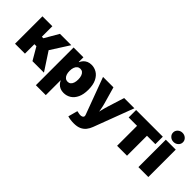

<svg xmlns="http://www.w3.org/2000/svg" viewBox="24 -1628 2687 2687"><g transform="rotate(45 1368.0 -284.0)"><path d="M48.8 0V-542.5H245.1V-334.5H274.9L395.5 -542.5H620.1L445.3 -268.6L621.1 0H393.6L284.7 -187H245.1V0Z M665.5 204.1V-542.5H859.9V-450.2H864.3Q875.5 -478 896.2 -500.7Q917 -523.4 947 -536.6Q977.1 -549.8 1016.6 -549.8Q1072.3 -549.8 1120.8 -520.5Q1169.4 -491.2 1200 -429.4Q1230.5 -367.7 1230.5 -271Q1230.5 -178.2 1201.4 -116.2Q1172.4 -54.2 1123.3 -23.4Q1074.2 7.3 1014.6 7.3Q977.1 7.3 947.3 -5.1Q917.5 -17.6 896.7 -39.1Q876 -60.5 864.7 -88.4H861.8V204.1ZM944.3 -143.6Q971.2 -143.6 990 -158.7Q1008.8 -173.8 1018.8 -202.6Q1028.8 -231.4 1028.8 -271Q1028.8 -311 1018.8 -339.6Q1008.8 -368.2 990 -383.8Q971.2 -399.4 944.3 -399.4Q917.5 -399.4 897.7 -383.8Q877.9 -368.2 867.4 -339.6Q856.9 -311 856.9 -271Q856.9 -231.9 867.4 -203.4Q877.9 -174.8 897.7 -159.2Q917.5 -143.6 944.3 -143.6Z M1294.9 190.9 1333 50.3 1364.3 56.6Q1395 64 1416.7 60.3Q1438.5 56.6 1448.7 44.4Q1459 32.2 1454.1 15.1L1449.7 0.5L1248 -542.5H1454.1L1523.9 -296.9Q1539.6 -241.2 1548.8 -184.8Q1558.1 -128.4 1570.8 -61.5H1532.7Q1545.4 -128.4 1558.6 -185.3Q1571.8 -242.2 1588.9 -296.9L1666 -542.5H1868.7L1644.5 51.8Q1627.9 96.7 1600.1 131.8Q1572.3 167 1528.3 187.3Q1484.4 207.5 1418 207.5Q1384.3 207.5 1351.6 203.1Q1318.8 198.7 1294.9 190.9Z M2068.8 0V-395H1902.8V-542.5H2431.2V-395H2265.1V0Z M2490.7 0V-542.5H2687V0ZM2588.4 -595.7Q2547.9 -595.7 2519.5 -622.1Q2491.2 -648.4 2491.2 -686Q2491.2 -724.1 2519.5 -750.2Q2547.9 -776.4 2588.4 -776.4Q2628.9 -776.4 2657.5 -750.2Q2686 -724.1 2686 -686Q2686 -648.4 2657.5 -622.1Q2628.9 -595.7 2588.4 -595.7Z"/></g></svg>

Font: Inter 16pt Black
Style: Regular
Weight: 900
Version: Version 4.001;git-66647c0bb